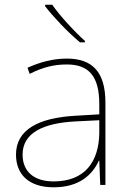

<svg xmlns="http://www.w3.org/2000/svg" viewBox="-20 -786 551 816"><path d="M202 -766H172V-759C207 -714 267 -650 320 -606H341V-612C296 -652 231 -723 202 -766ZM264 -537C205 -537 150 -522 97 -498L106 -472C163 -501 211 -512 264 -512C357 -512 402 -463 402 -343V-300L299 -294C142 -285 48 -234 48 -129C48 -45 102 10 208 10C316 10 372 -42 400 -103H402L406 0H428V-350C428 -480 373 -537 264 -537ZM301 -270 402 -275V-220C400 -99 341 -15 208 -15C123 -15 76 -58 76 -129C76 -222 165 -263 301 -270Z"/></svg>

Font: Noto Sans Arabic UI Th
Style: Regular
Weight: 100
Designer: Monotype Design Team, Nadine Chahine and Nizar Qandah
Foundry: Monotype Imaging Inc.
Version: Version 2.010